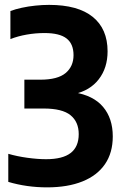

<svg xmlns="http://www.w3.org/2000/svg" viewBox="-20 -770 513 799"><path d="M175.7 9.7Q133.8 9.7 93.3 4Q52.8 -1.7 14.5 -13.1V-129.9Q51.8 -119.1 94.4 -113.3Q136.9 -107.5 171.9 -107.5Q240.7 -107.5 274.1 -133.4Q307.6 -159.3 307.6 -211.8Q307.6 -262.8 273.4 -290.6Q239.3 -318.4 161.5 -318.4H81.4V-438.4H147.6Q220 -438.4 253 -466Q286 -493.6 286 -540.5Q286 -587.3 257 -609.9Q228.1 -632.5 164.9 -632.5Q128.3 -632.5 91.5 -626.1Q54.7 -619.7 23.3 -607.3V-724.1Q43.8 -731.9 70.8 -737.7Q97.7 -743.6 127.2 -746.6Q156.7 -749.7 184.2 -749.7Q304.3 -749.7 366 -699.7Q427.7 -649.7 427.7 -556.4Q427.7 -487.5 391 -440.1Q354.4 -392.7 287.5 -378.3L287.8 -385.8Q368.5 -373 408.9 -325.2Q449.3 -277.4 449.3 -202.2Q449.3 -134.2 416.9 -86.9Q384.5 -39.6 323.2 -15Q261.9 9.7 175.7 9.7Z"/></svg>

Font: Encode Sans Condensed Thin
Style: Regular
Weight: 100
Width: 3
Designer: Multiple Designers
Foundry: Impallari Type
Version: Version 3.002